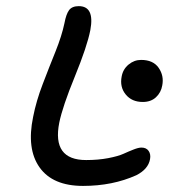

<svg xmlns="http://www.w3.org/2000/svg" viewBox="-20 -652 586 631"><path d="M252.9 -41Q153.3 -41 110.1 -101.8Q66.9 -162.6 88.9 -268.1Q99.1 -320.3 120.4 -375.7Q141.6 -431.2 162.4 -482.7Q183.1 -534.2 191.9 -576.2Q197.3 -605.5 207 -618.7Q216.8 -631.8 238.8 -631.8Q291.5 -631.8 276.9 -553.2Q266.6 -500 226.1 -400.9Q185.5 -301.8 174.8 -249Q150.4 -126 263.2 -126Q302.7 -126 335.7 -132.3Q368.7 -138.7 385.7 -146.5Q402.8 -154.3 418.9 -160.6Q435.1 -167 444.8 -167Q460.9 -167 468.5 -156Q476.1 -145 473.1 -128.9Q467.3 -96.2 428.2 -76.2Q350.1 -41 252.9 -41ZM449.2 -316.9Q413.1 -316.9 393.1 -341.6Q373 -366.2 379.9 -400.9Q384.3 -424.8 402.6 -439.9Q420.9 -455.1 443.8 -455.1Q483.4 -455.1 501.5 -429Q519.5 -402.8 513.2 -371.1Q509.3 -348.1 492.7 -332.5Q476.1 -316.9 449.2 -316.9Z"/></svg>

Font: Shantell Sans Irregular
Style: Italic
Weight: 400
Italic angle: -11.31°
Designer: Stephen Nixon, Anya Danilova, Shantell Martin
Foundry: Arrow Type
Version: Version 1.006;[9816181b4]